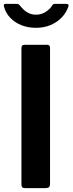

<svg xmlns="http://www.w3.org/2000/svg" viewBox="-32 -974 376 994"><path d="M213 -742Q227 -742 227 -726V-22Q227 -10 221.5 -5Q216 0 203 0H99Q87 0 83 -4.5Q79 -9 79 -18V-725Q79 -742 94 -742ZM311 -954Q327 -954 322 -940Q311 -908 287.5 -883.5Q264 -859 230 -844.5Q196 -830 154 -830Q113 -830 79 -843.5Q45 -857 21 -882Q-3 -907 -12 -942Q-13 -946 -11.5 -950Q-10 -954 -4 -954H54Q62 -954 65 -951.5Q68 -949 73 -943Q81 -933 92 -922.5Q103 -912 119 -905Q135 -898 154 -898Q182 -898 204 -912Q226 -926 237 -944Q241 -951 244.5 -952.5Q248 -954 252 -954Z"/></svg>

Font: Libre Franklin Thin SemiBold
Style: Regular
Weight: 600
Version: Version 3.000